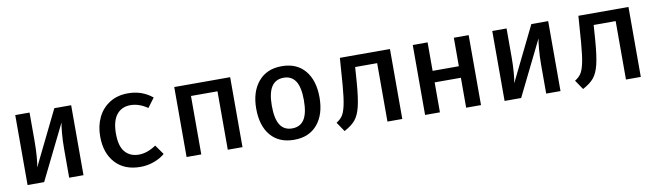

<svg xmlns="http://www.w3.org/2000/svg" viewBox="-35 -978 4870 1427"><g transform="rotate(-10 2400.0 -264.0)"><path d="M511 0H403V-217Q403 -280 408 -335.5Q413 -391 418 -414L214 0H89V-528H197V-310Q197 -252 192.5 -195Q188 -138 182 -116L384 -528H511Z M1074 -124 1125 -52Q1090 -22 1041 -4.5Q992 13 940 13Q819 13 751 -61.5Q683 -136 683 -261Q683 -342 714 -405.5Q745 -469 803.5 -505.5Q862 -542 942 -542Q1047 -542 1125 -478L1073 -408Q1009 -452 944 -452Q878 -452 840 -404.5Q802 -357 802 -261Q802 -167 840 -123Q878 -79 944 -79Q1007 -79 1074 -124Z M1600 -441H1400V0H1289V-528H1711V0H1600Z M2339 -265Q2339 -137 2276 -62Q2213 13 2100 13Q1986 13 1923.5 -60.5Q1861 -134 1861 -264Q1861 -390 1924.5 -466Q1988 -542 2101 -542Q2215 -542 2277 -467.5Q2339 -393 2339 -265ZM1979 -264Q1979 -166 2009 -119.5Q2039 -73 2100 -73Q2161 -73 2191 -120Q2221 -167 2221 -265Q2221 -362 2191 -408.5Q2161 -455 2101 -455Q2040 -455 2009.5 -408Q1979 -361 1979 -264Z M2917 0H2805V-441H2639L2631 -330Q2622 -210 2606.5 -146.5Q2591 -83 2562.5 -49Q2534 -15 2479 14L2431 -57Q2460 -75 2476.5 -98.5Q2493 -122 2504.5 -174Q2516 -226 2524 -325L2539 -528H2917Z M3399 -226H3201V0H3089V-528H3201V-313H3399V-528H3511V0H3399Z M4111 0H4003V-217Q4003 -280 4008 -335.5Q4013 -391 4018 -414L3814 0H3689V-528H3797V-310Q3797 -252 3792.5 -195Q3788 -138 3782 -116L3984 -528H4111Z M4717 0H4605V-441H4439L4431 -330Q4422 -210 4406.5 -146.5Q4391 -83 4362.5 -49Q4334 -15 4279 14L4231 -57Q4260 -75 4276.5 -98.5Q4293 -122 4304.5 -174Q4316 -226 4324 -325L4339 -528H4717Z"/></g></svg>

Font: Fira Mono Medium
Style: Regular
Weight: 500
Designer: Carrois Corporate & Edenspiekermann AG
Foundry: Carrois Corporate GbR & Edenspiekermann AG
Version: Version 3.206